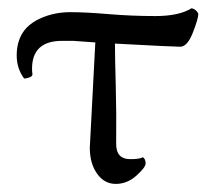

<svg xmlns="http://www.w3.org/2000/svg" viewBox="-20 -454 528 477"><path d="M40 -258.8Q21.5 -283.7 21.5 -316.4Q21.5 -349.6 36.6 -373Q51.8 -396.5 84.5 -410.2Q117.2 -423.8 154.8 -423.8Q192.4 -423.8 250 -418.9Q307.6 -414.1 366.2 -414.1Q424.8 -414.1 456.1 -433.6Q467.8 -430.7 472.7 -419.9Q472.7 -407.2 459 -372.6Q445.3 -337.9 427.7 -337.9Q410.2 -337.9 265.6 -345.7Q265.6 -310.5 267.6 -240.2Q269.5 -169.9 268.6 -98.6Q267.6 -58.6 303.7 -58.6Q328.1 -58.6 335 -63.5Q341.8 -58.6 341.8 -48.3Q341.8 -38.1 318.8 -17.6Q295.9 2.9 267.6 2.9Q239.3 2.9 221.2 -22.5Q203.1 -47.9 203.1 -86.9L216.8 -348.6L162.1 -352.5H134.3Q59.6 -352.5 59.6 -283.2Q59.6 -276.4 60.5 -270.5Q61.5 -264.6 53.2 -261.7Q44.9 -258.8 40 -258.8Z"/></svg>

Font: CrimsonText-Roman
Style: Roman
Weight: 400
Version: Version 0.13